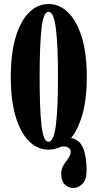

<svg xmlns="http://www.w3.org/2000/svg" viewBox="-20 -731 478 952"><path d="M220.5 11Q166 11 123.8 -31Q81.5 -73 57.5 -153.2Q33.5 -233.5 33.5 -349Q33.5 -465 57.5 -545.8Q81.5 -626.5 123.8 -668.8Q166 -711 220.5 -711Q275.5 -711 318.2 -668.8Q361 -626.5 385.8 -545.8Q410.5 -465 410.5 -349Q410.5 -243.5 389.5 -167Q368.5 -90.5 332.5 -46.5Q375 -39.5 392.2 3.5Q409.5 46.5 409.5 115.5Q409.5 158 389.8 179.5Q370 201 344 201Q318.5 201 301 183.5Q283.5 166 283.5 132Q283.5 106 295.2 87.5Q307 69 318.8 53.5Q330.5 38 330.5 21Q330.5 10 321 2.5Q311.5 -5 297.5 -5Q289 -5 278 -2Q251 11 220.5 11ZM220.5 -28Q246.5 -28 257 -109.5Q267.5 -191 267.5 -349Q267.5 -507 257 -589.8Q246.5 -672.5 220.5 -672.5Q195 -672.5 185.8 -589.8Q176.5 -507 176.5 -349Q176.5 -191 185.8 -109.5Q195 -28 220.5 -28Z"/></svg>

Font: Imbue 10pt ExtraBold
Style: Regular
Weight: 800
Designer: Tyler Finck
Foundry: Etcetera Type Company
Version: Version 1.102; ttfautohint (v1.8.3)